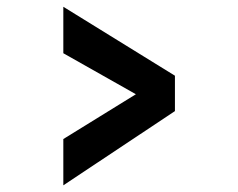

<svg xmlns="http://www.w3.org/2000/svg" viewBox="-20 -540 704 567"><path d="M167 -129.4 381.3 -261.7 167 -382.8V-520L496.6 -316.4V-211.9L167 7.3Z"/></svg>

Font: HammersmithOne
Style: Regular
Weight: 400
Designer: Nicole Fally
Foundry: Nicole Fally
Version: Version 1.003